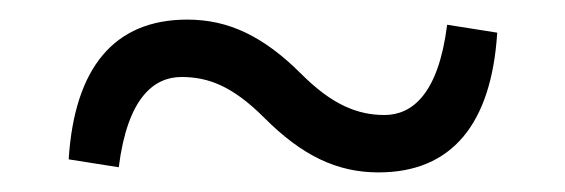

<svg xmlns="http://www.w3.org/2000/svg" viewBox="-20 -442 571 194"><path d="M284.6 -367.1C246.4 -405.3 211.1 -422.2 169.2 -422.2C95.1 -422.2 55.2 -373.2 49.4 -281L100 -273C108.8 -343.1 135.4 -364.2 163.4 -364.2C190.1 -364.2 214.8 -355.3 247.1 -322.9C285.3 -284.7 320.5 -267.8 362.5 -267.8C436.5 -267.8 476.6 -316.7 482.4 -409L431.8 -417C423 -346.9 396.4 -325.8 368.5 -325.8C341.8 -325.8 316 -335.7 284.6 -367.1Z"/></svg>

Font: Source Serif Variable
Style: Regular
Weight: 389
Designer: Frank Grießhammer
Foundry: Adobe Systems Incorporated
Version: Version 3.001;hotconv 1.0.111;makeotfexe 2.5.65597